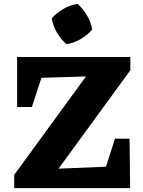

<svg xmlns="http://www.w3.org/2000/svg" viewBox="-20 -967 734 987"><path d="M53 0V-68L422 -574L193 -567L144 -417H68V-674H650V-606L281 -100L525 -110L571 -254H646L649 0ZM379 -947Q408 -921 428 -886.5Q448 -852 454 -815Q430 -787 394.5 -766Q359 -745 322 -740Q294 -763 273 -799Q252 -835 246 -873Q271 -901 305.5 -921Q340 -941 379 -947Z"/></svg>

Font: Piazzolla Thin Black
Style: Regular
Weight: 900
Version: Version 2.005